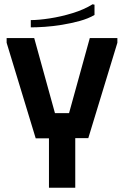

<svg xmlns="http://www.w3.org/2000/svg" viewBox="-20 -878 580 898"><path d="M11 -700H140L237 -349H303L400 -700H529V-678L393 -232H332V0H209V-231H147L11 -678ZM413 -858 422 -856V-808Q393 -791 353 -780Q313 -769 270 -762Q227 -755 189 -752.5Q151 -750 124 -750V-784Q160 -784 212.5 -792Q265 -800 319 -816.5Q373 -833 413 -858Z"/></svg>

Font: Phudu Light Medium
Style: Regular
Weight: 500
Version: Version 1.005;gftools[0.9.23]